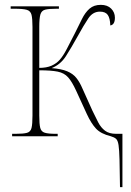

<svg xmlns="http://www.w3.org/2000/svg" viewBox="-20 -562 541 792"><path d="M475 210Q474 137 473 96.5Q472 56 469 36.5Q466 17 458.5 10.5Q451 4 437 0Q396 -10 376 -31.5Q356 -53 338 -92L294 -188Q277 -225 261 -243Q245 -261 218 -266.5Q191 -272 142 -272V-85Q142 -50 146 -34.5Q150 -19 164.5 -14.5Q179 -10 210 -10H218V0H30V-10H44Q76 -10 91 -14Q106 -18 110 -34Q114 -50 114 -85V-451Q114 -485 110 -501Q106 -517 90.5 -521.5Q75 -526 40 -526H24V-536H223V-526H214Q181 -526 166 -522Q151 -518 146.5 -502Q142 -486 142 -451V-282Q172 -282 192.5 -291Q213 -300 227 -316Q241 -332 255.5 -360Q270 -388 289 -425Q305 -457 318 -483.5Q331 -510 349 -526Q367 -542 396 -542Q423 -542 438.5 -526.5Q454 -511 454 -489Q454 -460 435 -457Q434 -487 424.5 -500.5Q415 -514 392 -514Q363 -514 344.5 -486.5Q326 -459 299 -410Q274 -365 252 -330.5Q230 -296 193 -281Q233 -278 257 -268Q281 -258 295 -240.5Q309 -223 320 -197L361 -106Q374 -79 385 -57.5Q396 -36 413 -23Q430 -10 459 -10H485V210Z"/></svg>

Font: Noto Serif Display Condensed Thin
Style: Regular
Weight: 100
Width: 3
Designer: Monotype Design Team
Foundry: Monotype Imaging Inc.
Version: Version 2.009